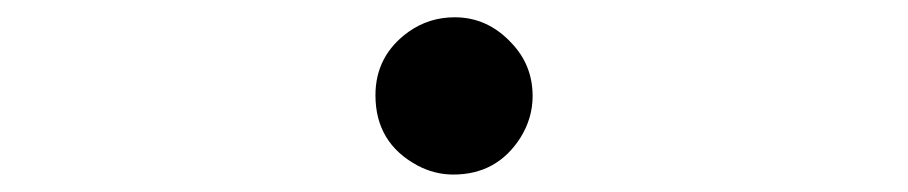

<svg xmlns="http://www.w3.org/2000/svg" viewBox="-20 -490 1040 220"><path d="M501 -470.2Q538.6 -470.2 565.9 -440.9Q590.3 -415.5 590.3 -379.9Q590.3 -354.5 576.2 -332Q549.3 -290 499.5 -290Q478 -290 458.5 -300.3Q410.2 -326.2 410.2 -380.9Q410.2 -426.3 448.2 -453.6Q471.7 -470.2 501 -470.2Z"/></svg>

Font: BIZ UDGothic
Style: Regular
Weight: 400
Monospace: yes
Designer: TypeBank Co., Ltd.
Foundry: Morisawa Inc.
Version: Version 1.05